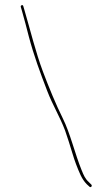

<svg xmlns="http://www.w3.org/2000/svg" viewBox="-20 -695 449 767"><path d="M346.5 46.5C346.5 44.4 346.2 43.8 345.2 42.8L334.5 32.1C319.9 18.9 314.1 4.4 306.4 -14.4C279.5 -79.8 260.7 -162.5 230.8 -222.4C203.4 -277.3 174.9 -346.9 151.3 -409.6C122.8 -485.4 100.8 -575.9 78 -653.5L73 -670.5C70.7 -678.7 61.4 -673.3 63 -667.5L68 -650.5C77 -619.9 85.7 -584.9 95.1 -549.1C115.2 -472.8 141 -403.5 168.7 -331.5C190.7 -274.2 218.1 -231.1 239.8 -174.2L254.9 -128.9C264.8 -99.1 273.8 -64.7 283.6 -39.6C296.6 -6.4 306.1 20.1 326.6 40.9L337.4 50.7C338.6 51.9 339 52.5 341.5 52.5C343.7 52.5 346.5 50.3 346.5 46.5Z"/></svg>

Font: CiSf OpenHand
Style: Hln
Weight: 400
Foundry: Cannot Into Space Fonts
Version: Version 0.7892